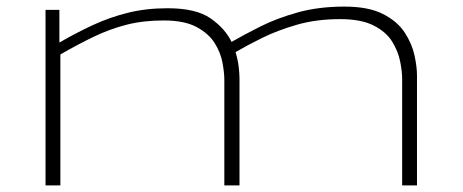

<svg xmlns="http://www.w3.org/2000/svg" viewBox="-20 -562 1402 582"><path d="M118 0V-532H160V-433Q210 -462 260.5 -485.5Q311 -509 366.5 -523Q422 -537 488 -537Q574 -537 618 -506.5Q662 -476 682 -435Q720 -457 770 -482Q820 -507 883 -524.5Q946 -542 1024 -542Q1097 -542 1141 -519.5Q1185 -497 1207 -463Q1229 -429 1236.5 -394Q1244 -359 1244 -334V0H1199V-324Q1199 -345 1193 -375.5Q1187 -406 1169 -435.5Q1151 -465 1113 -484.5Q1075 -504 1011 -504Q939 -504 880 -487Q821 -470 774.5 -447Q728 -424 694 -404Q701 -381 703.5 -360Q706 -339 706 -324V0H660V-320Q660 -341 654.5 -371.5Q649 -402 631 -431Q613 -460 576 -480Q539 -500 476 -500Q414 -500 363.5 -487Q313 -474 265 -451Q217 -428 163 -397V0Z"/></svg>

Font: Georama ExtraExtended ExtraLight
Style: Regular
Weight: 200
Width: 8
Designer: Jean-Baptiste Levee
Foundry: Production Type
Version: Version 1.000